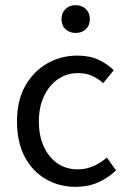

<svg xmlns="http://www.w3.org/2000/svg" viewBox="-20 -714 496 746"><path d="M275 12Q210 12 158 -18Q106 -48 76 -105Q46 -162 46 -242Q46 -324 78.5 -381Q111 -438 164.5 -468Q218 -498 280 -498Q328 -498 362.5 -482Q397 -466 422 -441L381 -391Q362 -408 338.5 -419Q315 -430 283 -430Q240 -430 205.5 -406.5Q171 -383 151 -340.5Q131 -298 131 -242Q131 -187 150 -145Q169 -103 203 -79.5Q237 -56 282 -56Q315 -56 344 -69Q373 -82 395 -102L431 -52Q401 -23 361.5 -5.5Q322 12 275 12ZM274 -586Q250 -586 234.5 -600.5Q219 -615 219 -640Q219 -664 234.5 -679Q250 -694 274 -694Q298 -694 313.5 -679Q329 -664 329 -640Q329 -615 313.5 -600.5Q298 -586 274 -586Z"/></svg>

Font: Mada
Style: Regular
Weight: 400
Designer: Khaled Hosny
Version: Version 1.5